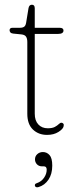

<svg xmlns="http://www.w3.org/2000/svg" viewBox="-20 -563 318 812"><path d="M70.5 -417.5 35.5 -421Q27 -422 23.8 -426.2Q20.5 -430.5 20.5 -435Q20.5 -445.5 33 -445.5H64Q76 -445.5 82.2 -450Q88.5 -454.5 90.5 -467L100.5 -528Q103 -543 115 -543Q127 -543 127 -528V-445.5H232Q248.5 -445.5 248.5 -434Q248.5 -419.5 225 -419.5H127V-82Q127 -53 142 -36.8Q157 -20.5 182 -20.5Q201 -20.5 211.8 -26.2Q222.5 -32 228.5 -38Q234.5 -44 239.5 -44Q244.5 -44 247.8 -40Q251 -36 249 -29Q247 -17.5 227.2 -5Q207.5 7.5 179 7.5Q143 7.5 119.2 -15.2Q95.5 -38 95.5 -82V-385.5Q95.5 -399.5 90.2 -407.8Q85 -416 70.5 -417.5ZM158 140.5Q144.5 140.5 136.2 131.8Q128 123 128 111Q128 97.5 137.8 88.8Q147.5 80 161.5 80Q178 80 189.5 92.8Q201 105.5 201 137.5Q201 173 185 196.8Q169 220.5 143.5 228Q132 231.5 128 224Q125 214.5 136 211.5Q155 205 166.2 188.8Q177.5 172.5 177.5 154.5Q177.5 140.5 165.5 140.5Z"/></svg>

Font: Fraunces 72pt S100 Thin
Style: Regular
Weight: 100
Version: Version 1.000; ttfautohint (v1.8.3)